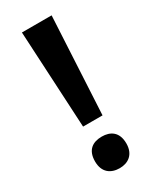

<svg xmlns="http://www.w3.org/2000/svg" viewBox="-184 -839 662 812"><g transform="rotate(-30 147.5 -433.0)"><path d="M195 -311 220 -785H75L100 -311ZM70 -158C70 -104 104 -81 147 -81C188 -81 223 -104 223 -158C223 -215 188 -235 147 -235C104 -235 70 -215 70 -158Z"/></g></svg>

Font: Noto Sans Kannada UI SemiBold
Style: Regular
Weight: 600
Designer: Jelle Bosma - Monotype Design Team
Foundry: Monotype Imaging Inc.
Version: Version 2.005